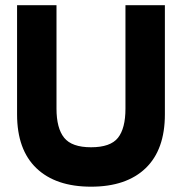

<svg xmlns="http://www.w3.org/2000/svg" viewBox="-20 -700 692 730"><path d="M457 -680.2H606.9V-265.1Q606.9 -130.9 533.7 -60.5Q460.4 9.8 326.2 9.8Q191.9 9.8 118.4 -60.5Q44.9 -130.9 44.9 -265.1V-680.2H194.8V-287.1Q194.8 -212.4 223.9 -176.3Q252.9 -140.1 326.2 -140.1Q399.9 -140.1 428.5 -176Q457 -211.9 457 -287.1Z"/></svg>

Font: Glacial Indifference
Style: Bold
Weight: 700
Version: Version 1.001